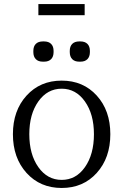

<svg xmlns="http://www.w3.org/2000/svg" viewBox="-20 -915 610 950"><path d="M444.8 -251Q444.8 -350.1 400.1 -413.1Q355.5 -476.1 285.2 -476.1Q214.4 -476.1 169.7 -413.1Q125 -350.1 125 -251Q125 -151.4 169.7 -88.1Q214.4 -24.9 285.2 -24.9Q356 -24.9 400.4 -88.1Q444.8 -151.4 444.8 -251ZM43.9 -251Q43.9 -367.7 111.3 -441.9Q178.7 -516.1 285.2 -516.1Q391.6 -516.1 458.7 -442.1Q525.9 -368.2 525.9 -251Q525.9 -133.8 458.7 -59.3Q391.6 15.1 285.2 15.1Q178.7 15.1 111.3 -59.3Q43.9 -133.8 43.9 -251ZM145 -657.2V-663.1Q145 -685.5 157.2 -697.8Q169.4 -710 191.9 -710H198.2Q220.7 -710 232.9 -697.8Q245.1 -685.5 245.1 -663.1V-657.2Q245.1 -634.8 232.9 -622.3Q220.7 -609.9 198.2 -609.9H191.9Q169.4 -609.9 157.2 -622.3Q145 -634.8 145 -657.2ZM169.9 -839.8V-895H398.9V-839.8ZM325.2 -657.2V-663.1Q325.2 -685.5 337.4 -697.8Q349.6 -710 372.1 -710H377.9Q400.4 -710 412.6 -697.8Q424.8 -685.5 424.8 -663.1V-657.2Q424.8 -634.8 412.6 -622.3Q400.4 -609.9 377.9 -609.9H372.1Q349.6 -609.9 337.4 -622.3Q325.2 -634.8 325.2 -657.2Z"/></svg>

Font: LT Superior Serif
Style: Regular
Weight: 400
Designer: Daniel Lyons
Foundry: LyonsType
Version: Version 2.120;FEAKit 1.0